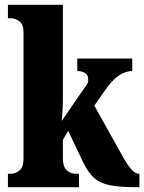

<svg xmlns="http://www.w3.org/2000/svg" viewBox="-20 -780 602 800"><path d="M13 -56H26Q44 -56 61 -69.5Q78 -83 78 -119V-645Q78 -679 60.5 -691.5Q43 -704 26 -704H13V-760H242V-378Q242 -350 240.5 -321.5Q239 -293 237 -276L337 -421Q348 -434 347.5 -443.5Q347 -453 347 -454Q347 -467 334.5 -475.5Q322 -484 302 -484V-536H531V-484Q502 -484 473.5 -464Q445 -444 415 -400L373 -340L484 -141Q508 -97 525.5 -76.5Q543 -56 558 -56H561V0H550Q477 0 436.5 -8.5Q396 -17 371.5 -39Q347 -61 325 -107L264 -235L242 -197V-121Q242 -84 259 -70Q276 -56 293 -56H309V0H13Z"/></svg>

Font: Noto Serif CondBlack
Style: Regular
Weight: 900
Width: 3
Designer: Monotype Design Team
Foundry: Monotype Imaging Inc.
Version: Version 1.001